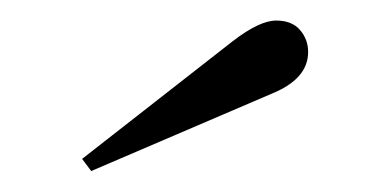

<svg xmlns="http://www.w3.org/2000/svg" viewBox="-20 -761 365 185"><path d="M204.1 -721.2Q230 -741.2 246.1 -741.2Q261.2 -741.2 269 -732.2Q276.9 -723.1 276.9 -710.9Q276.9 -685.1 242.2 -670.9L67.9 -596.2L59.1 -607.9Z"/></svg>

Font: Messapia
Style: Regular
Weight: 400
Designer: Luca Marsano
Foundry: Collletttivo
Version: Version 1.000;FEAKit 1.0